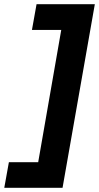

<svg xmlns="http://www.w3.org/2000/svg" viewBox="-65 -740 472 916"><path d="M233.4 156H-44.6L-22.6 33.8H117.2L227.2 -597.2H87.4L109.4 -720H387.4Z"/></svg>

Font: Fixel Italic Variable Display Thin
Style: Italic
Weight: 100
Italic angle: -10°
Designer: AlfaBravo + MacPaw
Foundry: Kyrylo Tkachov, Marchela Mozhyna, Serhii Makarenko, Maria Weinstein, Zakhar Kryvoshyya
Version: Version 1.210;Glyphs 3.2 (3217)